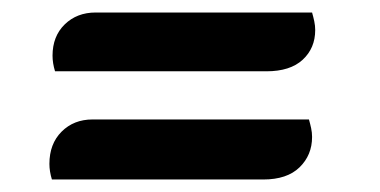

<svg xmlns="http://www.w3.org/2000/svg" viewBox="-20 -379 607 307"><path d="M68 -265Q64 -278 64 -290Q64 -321 83.5 -340Q103 -359 133 -359H479Q481 -352 482.5 -345Q484 -338 484 -331Q484 -302 464 -283.5Q444 -265 406 -265ZM63 -92Q59 -105 59 -117Q59 -149 78.5 -168.5Q98 -188 128 -188H474Q476 -181 477.5 -174Q479 -167 479 -160Q479 -131 459 -111.5Q439 -92 401 -92Z"/></svg>

Font: Sansita Swashed
Style: Bold
Weight: 700
Designer: Pablo Cosgaya
Foundry: Omnibus-Type
Version: Version 1.003; ttfautohint (v1.8.3)